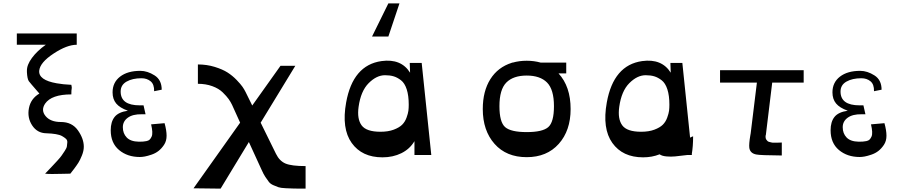

<svg xmlns="http://www.w3.org/2000/svg" viewBox="-20 -921 5368 1141"><path d="M342 -196Q408 -196 443 -146.5Q478 -97 478 -49Q478 -25 467 2.5Q456 30 445.5 46.5Q435 63 417.5 86Q400 109 398 111Q385 111 350.5 112Q316 113 289 113Q262 113 248 111Q255 103 271 87Q288 69 297 59.5Q306 50 322.5 32Q339 14 346.5 3Q354 -8 365 -24.5Q376 -41 377.5 -51.5Q379 -62 380 -75Q381 -88 371.5 -96.5Q362 -105 348.5 -112.5Q335 -120 311 -124Q287 -128 255 -129Q201 -130 171 -176Q141 -222 152 -278.5Q163 -335 214 -365Q154 -434 151 -439Q142 -453 140 -492Q140 -497 140 -500Q139 -535 170 -577Q201 -619 252 -655H80V-722H436V-655Q378 -655 299 -603Q218 -550 213 -501Q208 -445 317 -426Q355 -419 404 -417Q408 -399 406 -393.5Q404 -388 404 -360Q286 -360 248 -305Q222 -266 251 -231Q280 -196 342 -196Z M811 12Q737 12 687.5 -29.5Q638 -71 638 -147Q638 -197 661 -226Q684 -255 740 -263Q692 -280 670.5 -306Q649 -332 649 -372Q649 -431 693.5 -465.5Q738 -500 814 -500Q856 -500 898.5 -473Q941 -446 941 -388L896 -379Q897 -420 875 -438Q853 -456 821 -456Q767 -456 732 -436Q697 -416 697 -377Q697 -295 810 -295H833L845 -242H823Q769 -243 739.5 -221.5Q710 -200 710 -165Q710 -128 733 -104Q756 -80 804 -79Q820 -79 829 -79.5Q838 -80 850.5 -82.5Q863 -85 869.5 -91.5Q876 -98 881 -109Q886 -120 885 -138.5Q884 -157 878 -182L958 -189Q970 -146 970 -114.5Q970 -83 955 -60.5Q940 -38 922 -24Q904 -10 880.5 -2Q857 6 840.5 9Q824 12 811 12Z M1620 -7Q1641 36 1677 51Q1713 66 1796 66V200Q1749 200 1728 199.5Q1707 199 1677 197.5Q1647 196 1634.5 191.5Q1622 187 1604.5 179.5Q1587 172 1577.5 159.5Q1568 147 1557 130.5Q1546 114 1535 89L1459 -77L1291 200L1130 198L1407 -192L1359 -298Q1351 -315 1339 -332Q1327 -349 1303.5 -372Q1280 -395 1241.5 -409Q1203 -423 1156 -423V-538Q1209 -538 1256 -523.5Q1303 -509 1332.5 -490Q1362 -471 1386.5 -445.5Q1411 -420 1421.5 -404.5Q1432 -389 1439 -375L1479 -294L1647 -530H1735L1529 -192Z M2191 -704 2288 -901H2354L2288 -704ZM2253 14Q2131 14 2070 -71.5Q2009 -157 2037 -312Q2077 -534 2247 -558Q2364 -574 2417 -489L2415 -547H2486L2543 0H2443V-82Q2415 -35 2365 -10.5Q2315 14 2253 14ZM2241 -138Q2287 -138 2320 -150.5Q2353 -163 2370 -180Q2387 -197 2396 -222Q2405 -247 2407 -263Q2409 -279 2409 -299Q2409 -353 2397 -390Q2385 -427 2363 -444Q2341 -461 2319 -467.5Q2297 -474 2268 -474Q2218 -474 2171 -427Q2124 -380 2111 -286Q2101 -214 2129 -176Q2157 -138 2241 -138Z M3299 -485Q3371 -407 3371 -273Q3371 -145 3300.5 -66Q3230 13 3110 13Q2989 13 2919 -66Q2849 -145 2849 -273Q2849 -379 2894 -450.5Q2939 -522 3022 -548V-549H3027Q3066 -560 3110 -560Q3154 -560 3193 -549H3345V-485ZM3272 -290Q3272 -389 3231 -430.5Q3190 -472 3110 -472Q3030 -472 2989 -430.5Q2948 -389 2948 -290Q2948 -195 2982 -165.5Q3016 -136 3110 -136Q3204 -136 3238 -165.5Q3272 -195 3272 -290Z M4091 -5 4092 0H4066Q4017 6 3992 8.5Q3967 11 3940 8.5Q3913 6 3900 -4Q3855 14 3802 14Q3680 14 3619 -71.5Q3558 -157 3586 -312Q3626 -534 3796 -558Q3913 -574 3966 -489L3964 -547H4035L4081 -103Q4084 -105 4090 -107.5Q4096 -110 4099 -111Q4099 -51 4091 -5ZM3790 -138Q3836 -138 3869 -150.5Q3902 -163 3919 -180Q3936 -197 3945 -222Q3954 -247 3956 -263Q3958 -279 3958 -299Q3958 -353 3946 -390Q3934 -427 3912 -444Q3890 -461 3868 -467.5Q3846 -474 3817 -474Q3767 -474 3720 -427Q3673 -380 3660 -286Q3650 -214 3678 -176Q3706 -138 3790 -138Z M4531 -117H4530Q4529 -109 4530 -102Q4531 -95 4534.5 -90.5Q4538 -86 4541.5 -82.5Q4545 -79 4552 -77.5Q4559 -76 4564 -74.5Q4569 -73 4578.5 -73Q4588 -73 4593.5 -73Q4599 -73 4610 -73.5Q4621 -74 4626 -74V3Q4496 2 4474 -3Q4438 -10 4433 -42Q4430 -64 4439 -117L4441 -128L4478 -430H4259V-504H4756V-430H4569Z M5089 12Q5015 12 4965.5 -29.5Q4916 -71 4916 -147Q4916 -197 4939 -226Q4962 -255 5018 -263Q4970 -280 4948.5 -306Q4927 -332 4927 -372Q4927 -431 4971.5 -465.5Q5016 -500 5092 -500Q5134 -500 5176.5 -473Q5219 -446 5219 -388L5174 -379Q5175 -420 5153 -438Q5131 -456 5099 -456Q5045 -456 5010 -436Q4975 -416 4975 -377Q4975 -295 5088 -295H5111L5123 -242H5101Q5047 -243 5017.5 -221.5Q4988 -200 4988 -165Q4988 -128 5011 -104Q5034 -80 5082 -79Q5098 -79 5107 -79.5Q5116 -80 5128.5 -82.5Q5141 -85 5147.5 -91.5Q5154 -98 5159 -109Q5164 -120 5163 -138.5Q5162 -157 5156 -182L5236 -189Q5248 -146 5248 -114.5Q5248 -83 5233 -60.5Q5218 -38 5200 -24Q5182 -10 5158.5 -2Q5135 6 5118.5 9Q5102 12 5089 12Z"/></svg>

Font: OpenDyslexic
Style: Regular
Weight: 400
Designer: Abbie Gonzalez
Version: Version 0.920;hotconv 1.0.109;makeotfexe 2.5.65596